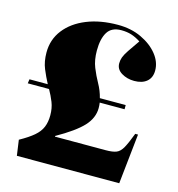

<svg xmlns="http://www.w3.org/2000/svg" viewBox="-109 -838 866 933"><g transform="rotate(15 323.5 -371.0)"><path d="M60 0 49 -78Q94 -103 119.5 -125Q145 -147 155.5 -172.5Q166 -198 166 -232Q166 -268 154.5 -297Q143 -326 127 -354H20L23 -375H115Q98 -407 83.5 -442Q69 -477 69 -523Q69 -588 107.5 -637.5Q146 -687 214 -714.5Q282 -742 371 -742Q437 -742 489 -717.5Q541 -693 571.5 -655Q602 -617 602 -574Q602 -538 579 -518.5Q556 -499 516 -499Q480 -499 452 -516Q424 -533 424 -563Q424 -579 429.5 -594Q435 -609 450 -631.5Q465 -654 491 -691Q466 -707 443.5 -714Q421 -721 393 -721Q344 -721 323.5 -687.5Q303 -654 303 -595Q303 -547 317.5 -511Q332 -475 350 -443Q368 -411 377 -375H507V-354H382Q383 -347 383.5 -340.5Q384 -334 384 -327Q384 -277 345 -235Q306 -193 214 -141L215 -138H470Q505 -138 523.5 -145.5Q542 -153 555.5 -177.5Q569 -202 588 -252H602L575 0Z"/></g></svg>

Font: Literata 72pt Black
Style: Regular
Weight: 900
Designer: Latin by Veronika Burian and Jose Scaglione. Greek by Irene Vlachou. Cyrillic by Vera Evstafieva.
Foundry: TypeTogether
Version: Version 3.002